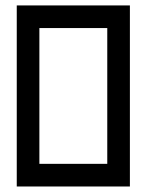

<svg xmlns="http://www.w3.org/2000/svg" viewBox="-20 -770 540 707"><path d="M41.7 -458.3H83.3V-416.7H41.7ZM41.7 -500H83.3V-458.3H41.7ZM41.7 -541.7H83.3V-500H41.7ZM41.7 -583.3H83.3V-541.7H41.7ZM41.7 -416.7H83.3V-375H41.7ZM41.7 -375H83.3V-333.3H41.7ZM41.7 -333.3H83.3V-291.7H41.7ZM83.3 -583.3H125V-541.7H83.3ZM83.3 -333.3H125V-291.7H83.3ZM83.3 -291.7H125V-250H83.3ZM41.7 -291.7H83.3V-250H41.7ZM375 -583.3H416.7V-541.7H375ZM375 -541.7H416.7V-500H375ZM375 -458.3H416.7V-416.7H375ZM375 -416.7H416.7V-375H375ZM375 -333.3H416.7V-291.7H375ZM375 -375H416.7V-333.3H375ZM375 -500H416.7V-458.3H375ZM375 -291.7H416.7V-250H375ZM375 -250H416.7V-208.3H375ZM83.3 -250H125V-208.3H83.3ZM41.7 -250H83.3V-208.3H41.7ZM83.3 -541.7H125V-500H83.3ZM83.3 -500H125V-458.3H83.3ZM83.3 -458.3H125V-416.7H83.3ZM83.3 -416.7H125V-375H83.3ZM83.3 -375H125V-333.3H83.3ZM41.7 -625H83.3V-583.3H41.7ZM83.3 -625H125V-583.3H83.3ZM375 -625H416.7V-583.3H375ZM416.7 -625H458.3V-583.3H416.7ZM416.7 -583.3H458.3V-541.7H416.7ZM416.7 -541.7H458.3V-500H416.7ZM416.7 -500H458.3V-458.3H416.7ZM416.7 -291.7H458.3V-250H416.7ZM416.7 -333.3H458.3V-291.7H416.7ZM416.7 -375H458.3V-333.3H416.7ZM416.7 -416.7H458.3V-375H416.7ZM416.7 -458.3H458.3V-416.7H416.7ZM416.7 -250H458.3V-208.3H416.7ZM41.7 -666.7H83.3V-625H41.7ZM41.7 -708.3H83.3V-666.7H41.7ZM41.7 -750H83.3V-708.3H41.7ZM83.3 -750H125V-708.3H83.3ZM125 -750H166.7V-708.3H125ZM166.7 -750H208.3V-708.3H166.7ZM208.3 -750H250V-708.3H208.3ZM250 -750H291.7V-708.3H250ZM375 -750H416.7V-708.3H375ZM416.7 -750H458.3V-708.3H416.7ZM416.7 -708.3H458.3V-666.7H416.7ZM416.7 -666.7H458.3V-625H416.7ZM375 -666.7H416.7V-625H375ZM83.3 -666.7H125V-625H83.3ZM83.3 -708.3H125V-666.7H83.3ZM125 -708.3H166.7V-666.7H125ZM166.7 -708.3H208.3V-666.7H166.7ZM208.3 -708.3H250V-666.7H208.3ZM250 -708.3H291.7V-666.7H250ZM291.7 -708.3H333.3V-666.7H291.7ZM333.3 -708.3H375V-666.7H333.3ZM375 -708.3H416.7V-666.7H375ZM333.3 -750H375V-708.3H333.3ZM291.7 -750H333.3V-708.3H291.7ZM41.7 -208.3H83.3V-166.7H41.7ZM41.7 -166.7H83.3V-125H41.7ZM41.7 -125H83.3V-83.3H41.7ZM83.3 -125H125V-83.3H83.3ZM125 -125H166.7V-83.3H125ZM166.7 -125H208.3V-83.3H166.7ZM208.3 -125H250V-83.3H208.3ZM250 -125H291.7V-83.3H250ZM291.7 -125H333.3V-83.3H291.7ZM333.3 -125H375V-83.3H333.3ZM375 -125H416.7V-83.3H375ZM416.7 -125H458.3V-83.3H416.7ZM416.7 -166.7H458.3V-125H416.7ZM416.7 -208.3H458.3V-166.7H416.7ZM375 -208.3H416.7V-166.7H375ZM250 -166.7H291.7V-125H250ZM208.3 -166.7H250V-125H208.3ZM166.7 -166.7H208.3V-125H166.7ZM125 -166.7H166.7V-125H125ZM83.3 -166.7H125V-125H83.3ZM83.3 -208.3H125V-166.7H83.3ZM291.7 -166.7H333.3V-125H291.7ZM333.3 -166.7H375V-125H333.3ZM375 -166.7H416.7V-125H375Z"/></svg>

Font: Yarndings 20
Style: Regular
Weight: 400
Designer: Sarah Cadigan-Fried
Version: Version 1.000; ttfautohint (v1.8.4.7-5d5b)